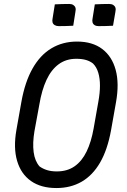

<svg xmlns="http://www.w3.org/2000/svg" viewBox="-20 -930 640 970"><path d="M369 -720Q447 -720 496.5 -682.5Q546 -645 564.5 -576.5Q583 -508 566 -413L541 -272Q523 -173 485.5 -108.5Q448 -44 392.5 -12Q337 20 265 20Q187 20 136.5 -15.5Q86 -51 66.5 -117Q47 -183 63 -274L88 -415Q106 -516 144.5 -584Q183 -652 240 -686Q297 -720 369 -720ZM154 -267Q144 -207 150 -161.5Q156 -116 180 -89Q197 -77 218 -70.5Q239 -64 267 -64Q320 -64 357 -90Q394 -116 417.5 -164.5Q441 -213 453 -281L477 -417Q485 -461 485 -497.5Q485 -534 476.5 -562.5Q468 -591 450 -609Q435 -621 414.5 -627Q394 -633 365 -633Q314 -633 276.5 -605.5Q239 -578 215 -526.5Q191 -475 179 -403ZM257 -908Q275 -909 293.5 -909.5Q312 -910 330 -910Q342 -910 350 -905Q358 -900 361 -891.5Q364 -883 361 -870L350 -800Q332 -799 313.5 -798.5Q295 -798 277 -798Q265 -798 256.5 -803Q248 -808 245.5 -817Q243 -826 246 -839ZM459 -908Q477 -909 495.5 -909.5Q514 -910 531 -910Q544 -910 552 -905Q560 -900 563 -891.5Q566 -883 563 -870L551 -800Q534 -799 515.5 -798.5Q497 -798 478 -798Q466 -798 458 -803Q450 -808 447.5 -817Q445 -826 448 -839Z"/></svg>

Font: Rec Mono Semicasual
Style: Italic
Weight: 400
Italic angle: -10°
Version: Version 1.085; ttfautohint (v1.8.4.7-5d5b)